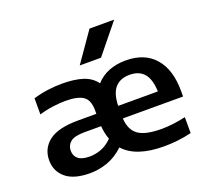

<svg xmlns="http://www.w3.org/2000/svg" viewBox="-136 -975 1245 1153"><g transform="rotate(-20 486.5 -399.0)"><path d="M253 9.5Q149.5 9.5 98 -34Q46.5 -77.5 46.5 -147Q46.5 -221.5 104.5 -267.2Q162.5 -313 293.5 -313H408.5V-334.5Q408.5 -401 373.2 -425.2Q338 -449.5 259 -449.5Q224 -449.5 178.8 -443.5Q133.5 -437.5 91.5 -424.5V-527.5Q135.5 -541 183.8 -547.5Q232 -554 276 -554Q354 -554 408 -536.8Q462 -519.5 492 -477.5Q561 -554 683.5 -554Q803.5 -554 868.5 -479.2Q933.5 -404.5 933.5 -268V-232.5H548.5Q553 -158 598.2 -125.8Q643.5 -93.5 747 -93.5Q782.5 -93.5 822.2 -98.5Q862 -103.5 901 -112.5V-10.5Q854 0.5 810.5 5.2Q767 10 726 10Q546 10 469.5 -76Q419 -29 363.8 -9.8Q308.5 9.5 253 9.5ZM675.5 -465Q615.5 -465 582.8 -428.5Q550 -392 548 -313H801.5Q799 -391 767.5 -428Q736 -465 675.5 -465ZM284 -85.5Q321 -85.5 357.2 -98.8Q393.5 -112 428.5 -146.5Q414 -185 410 -233.5H304Q238.5 -233.5 213.2 -212Q188 -190.5 188 -157Q188 -123.5 211.5 -104.5Q235 -85.5 284 -85.5ZM414 -620 545 -808H702.5L550 -620Z"/></g></svg>

Font: Encode Sans Expanded Expanded SemiBold
Style: Regular
Weight: 600
Width: 7
Designer: Multiple Designers
Foundry: Impallari Type
Version: Version 3.000; ttfautohint (v1.8.3) -l 8 -r 50 -G 200 -x 14 